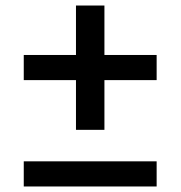

<svg xmlns="http://www.w3.org/2000/svg" viewBox="-20 -675 654 695"><path d="M255 -385H66V-476H255V-655H358V-476H547V-385H358V-205H255ZM547 -91V0H66V-91Z"/></svg>

Font: Intel One Mono Medium
Style: Regular
Weight: 500
Monospace: yes
Designer: Fred Shallcrass
Foundry: Frere-Jones Type LLC
Version: Version 1.400;hotconv 1.1.0;makeotfexe 2.6.0;FJTRelease1.4